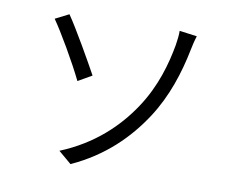

<svg xmlns="http://www.w3.org/2000/svg" viewBox="-81 -831 1162 960"><g transform="rotate(10 500.0 -351.5)"><path d="M268 -32 334 24C499 -51 611 -164 690 -285C763 -397 803 -523 827 -643C830 -659 837 -690 845 -715L756 -727C757 -710 753 -675 749 -652C732 -558 700 -437 623 -322C548 -209 435 -100 268 -32ZM199 -713 130 -678C170 -622 254 -478 296 -391L366 -431C331 -495 243 -650 199 -713Z"/></g></svg>

Font: Noto Sans JP DemiLight
Style: Regular
Weight: 350
Designer: Ryoko NISHIZUKA 西塚涼子 (kana, bopomofo & ideographs); Paul D. Hunt (Latin, Greek & Cyrillic); Sandoll Communications 산돌커뮤니
Foundry: Adobe
Version: Version 2.004;hotconv 1.0.118;makeotfexe 2.5.65603